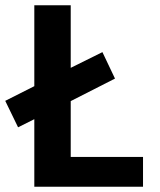

<svg xmlns="http://www.w3.org/2000/svg" viewBox="-31 -713 611 733"><path d="M100 0V-258L38 -227L-11 -328L100 -384V-693H239V-454L360 -514L408 -413L239 -327V-114H515V0Z"/></svg>

Font: Ubuntu Sans Mono
Style: Regular
Weight: 400
Monospace: yes
Designer: Dalton Maag Ltd
Foundry: Dalton Maag Ltd
Version: Version 1.006